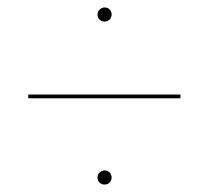

<svg xmlns="http://www.w3.org/2000/svg" viewBox="-20 -489 550 516"><path d="M242 -450Q242 -458 248 -463.5Q254 -469 261 -469Q269 -469 274.5 -463.5Q280 -458 280 -450Q280 -442 274.5 -436.5Q269 -431 261 -431Q253 -431 247.5 -436.5Q242 -442 242 -450ZM56 -235H465V-225H56ZM242 -12Q242 -20 248 -25.5Q254 -31 261 -31Q269 -31 274.5 -25.5Q280 -20 280 -12Q280 -4 274.5 1.5Q269 7 261 7Q253 7 247.5 1.5Q242 -4 242 -12Z"/></svg>

Font: Ysabeau Infant Hairline
Style: Italic
Weight: 100
Italic angle: -12°
Designer: Christian Thalmann (Catharsis Fonts)
Version: Version 0.003